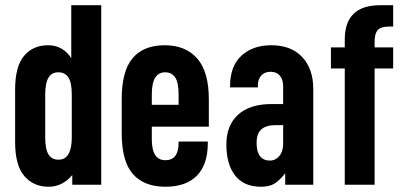

<svg xmlns="http://www.w3.org/2000/svg" viewBox="-20 -710 1552 738"><path d="M73.7 -33.2Q38.1 -74.7 38.1 -163.1V-365.2Q38.1 -454.6 72.3 -495.1Q106.4 -536.1 165 -536.1Q194.3 -536.1 216.8 -522.9Q240.2 -509.3 253.9 -485.8V-689.9H369.1V0H257.8V-37.1Q219.7 7.8 167 7.8Q108.9 7.8 73.7 -33.2ZM255.9 -182.1V-346.2Q255.9 -392.1 243.2 -411.6Q230 -432.1 204.1 -432.1Q178.7 -432.1 166.5 -411.6Q153.8 -390.6 153.8 -346.2V-182.1Q153.8 -136.2 166.5 -116.2Q179.2 -96.2 205.1 -96.2Q255.9 -96.2 255.9 -182.1Z M563.5 -223.1V-174.8Q563.5 -94.2 615.7 -94.2Q666.5 -94.2 666.5 -161.1V-166H778.8V-160.2Q778.8 -77.6 736.8 -34.7Q694.8 7.8 615.7 7.8Q535.2 7.8 491.7 -40Q447.8 -88.4 447.8 -199.2V-328.1Q447.8 -436.5 489.3 -485.8Q531.2 -536.1 612.8 -536.1Q693.8 -536.1 738.3 -484.9Q782.7 -434.1 782.7 -328.1V-223.1ZM563.5 -346.2V-307.1H666.5V-346.2Q666.5 -392.1 653.8 -411.6Q640.6 -432.1 614.7 -432.1Q589.8 -432.1 576.7 -411.6Q563.5 -391.1 563.5 -346.2Z M1184.1 -368.2V0H1076.2V-43.9Q1054.7 -16.6 1035.2 -4.4Q1015.6 7.8 983.4 7.8Q917.5 7.8 883.8 -35.2Q850.1 -78.1 850.1 -154.8Q850.1 -228.5 895.5 -269.5Q940.4 -310.1 1024.4 -310.1H1068.4V-377Q1068.4 -404.3 1055.7 -419.4Q1043 -434.1 1019.5 -434.1Q997.6 -434.1 984.4 -419.9Q971.2 -406.2 971.2 -381.8V-374H864.3V-377.9Q864.3 -456.1 908.2 -496.1Q951.7 -536.1 1022.5 -536.1Q1099.1 -536.1 1141.6 -490.7Q1184.1 -445.3 1184.1 -368.2ZM1068.4 -158.2V-229H1038.1Q1002.9 -229 984.9 -212.9Q966.3 -196.8 966.3 -160.2Q966.3 -127 979.5 -109.9Q992.7 -92.8 1017.1 -92.8Q1039.1 -92.8 1053.7 -110.4Q1068.4 -127.9 1068.4 -158.2Z M1432.6 -595.2Q1419.9 -581.5 1419.9 -549.8V-527.8H1491.2V-446.8H1419.9V0H1305.2V-446.8H1252V-527.8H1305.2V-558.1Q1305.2 -689.9 1440.9 -689.9H1491.2V-607.9H1476.1Q1444.8 -607.9 1432.6 -595.2Z"/></svg>

Font: D-DIN Condensed
Style: DINCondensed-Bold
Weight: 700
Width: 3
Designer: Charles Nix
Foundry: Datto Inc.
Version: Version 1.10